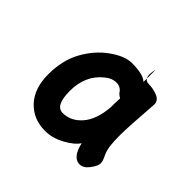

<svg xmlns="http://www.w3.org/2000/svg" viewBox="-96 -880 512 512"><g transform="rotate(45 160.0 -624.0)"><path d="M129 -529Q160 -529 182.5 -555Q205 -581 209 -630Q209 -650 210 -665Q205 -667 199 -673Q190 -688 174 -688Q156 -688 140 -674Q101 -642 101 -584Q101 -529 129 -529ZM130 -462Q85 -462 57 -492Q29 -522 29 -575Q29 -628 50.5 -667Q72 -706 105.5 -730Q139 -754 166 -754Q209 -754 223 -740V-753Q227 -746 237 -746Q254 -746 270 -739.5Q286 -733 286 -718Q279 -623 279 -598Q279 -572 281 -556Q283 -540 289.5 -527Q296 -514 296 -506Q296 -496 284 -480Q272 -464 258 -464Q232 -464 222 -508Q212 -492 184.5 -477Q157 -462 130 -462ZM223 -753V-786Q220 -774 220 -766Q220 -758 223 -753Z"/></g></svg>

Font: LXGW WenKai Medium
Style: Regular
Weight: 500
Designer: LXGW / Fontworks Inc.
Foundry: LXGW / Fontworks Inc.
Version: Version 1.501; October 10, 2024